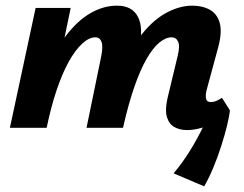

<svg xmlns="http://www.w3.org/2000/svg" viewBox="-20 -452 862 679"><path d="M641 8Q616 8 597 -2.5Q578 -13 570.5 -37.5Q563 -62 572 -103L608 -253Q617 -289 610 -304.5Q603 -320 587 -320Q566 -320 543.5 -301.5Q521 -283 498.5 -244Q476 -205 455 -144.5Q434 -84 415 0H349Q373 -118 407.5 -200.5Q442 -283 484 -334Q526 -385 571.5 -408.5Q617 -432 660 -432Q696 -432 722 -417.5Q748 -403 757 -371Q766 -339 752 -286L710 -131Q706 -112 709 -101.5Q712 -91 726 -91Q733 -91 742 -94Q751 -97 765 -106L793 -62Q770 -38 744 -22.5Q718 -7 691.5 0.5Q665 8 641 8ZM15 0 106 -424H230L142 0ZM85 0Q107 -110 140 -191.5Q173 -273 213.5 -326Q254 -379 300 -405.5Q346 -432 394 -432Q447 -432 467.5 -393Q488 -354 472 -286L403 0H286L338 -253Q345 -288 339 -304Q333 -320 317 -320Q295 -320 270.5 -297.5Q246 -275 223 -233.5Q200 -192 180 -132.5Q160 -73 145 0ZM702 207 594 161Q626 123 652.5 80Q679 37 698.5 -4Q718 -45 730 -74L793 -62Q791 -41 783 -8Q775 25 762.5 64Q750 103 734.5 140.5Q719 178 702 207Z"/></svg>

Font: Ysabeau Office ExtraBold
Style: Italic
Weight: 800
Italic angle: -12°
Designer: Christian Thalmann (Catharsis Fonts)
Version: Version 2.001;gftools[0.9.30]; featfreeze: tnum,lnum,ss02